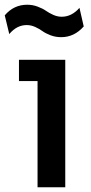

<svg xmlns="http://www.w3.org/2000/svg" viewBox="-47 -792 384 812"><path d="M211.9 -634.8Q188 -634.8 166.7 -642.8Q145.5 -650.9 132.6 -660.4Q119.6 -669.9 101.8 -678Q84 -686 65.9 -686Q23.9 -686 -7.8 -647.9L-26.9 -727.1Q11.2 -772 67.9 -772Q91.3 -772 112.5 -763.9Q133.8 -755.9 147 -746.6Q160.2 -737.3 178 -729.2Q195.8 -721.2 213.9 -721.2Q256.3 -721.2 289.1 -758.8L307.1 -680.2Q267.1 -634.8 211.9 -634.8ZM229 0H111.8V-449.2H33.2V-539.1H229Z"/></svg>

Font: Sora Medium
Style: Regular
Weight: 500
Designer: Jonathan Barnbrook, Julián Moncada
Foundry: Barnbrook Fonts
Version: Version 2.000